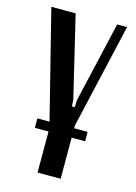

<svg xmlns="http://www.w3.org/2000/svg" viewBox="-105 -554 558 786"><g transform="rotate(15 173.5 -161.0)"><path d="M232 -52V174H134V-14L13 -496H116L198 -153L200 -124H212L213 -153L292 -496H334ZM76 -40H289V0H76Z"/></g></svg>

Font: Moniqa Paragraph
Style: Bold
Weight: 700
Designer: Rajesh Rajput
Foundry: Rajesh Rajput
Version: Version 1.000